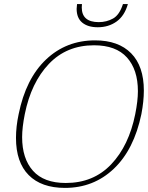

<svg xmlns="http://www.w3.org/2000/svg" viewBox="-20 -907 722 937"><path d="M354 -864Q354 -871 356 -887H380Q379 -881 379 -871Q379 -799 462 -799Q500 -799 531.5 -816.5Q563 -834 580 -887H604Q588 -830 549 -802Q510 -774 457 -774Q409 -774 381.5 -796.5Q354 -819 354 -864ZM58 -234Q58 -289 71 -350Q106 -523 204.5 -616.5Q303 -710 444 -710Q558 -710 620 -647Q682 -584 682 -465Q682 -413 670 -350Q634 -177 535.5 -83.5Q437 10 297 10Q182 10 120 -52.5Q58 -115 58 -234ZM640 -350Q653 -415 653 -462Q653 -567 599.5 -626.5Q546 -686 439 -686Q305 -686 218.5 -595Q132 -504 101 -350Q88 -285 88 -238Q88 -133 141 -73.5Q194 -14 301 -14Q436 -14 522.5 -105Q609 -196 640 -350Z"/></svg>

Font: Taviraj Thin
Style: Italic
Weight: 250
Italic angle: -12°
Designer: Katatrad Team
Foundry: CadsonDemak
Version: Version 1.001